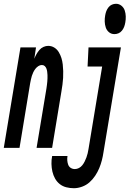

<svg xmlns="http://www.w3.org/2000/svg" viewBox="-63 -780 684 1013"><path d="M-43 0 45 -530H127L118 -470Q123 -483 129.5 -494.5Q136 -506 145 -516.5Q154 -527 166.5 -532.5Q179 -538 191 -538Q209 -538 223.5 -529Q238 -520 247 -505Q256 -490 261 -474Q266 -458 268 -440.5Q270 -423 270.5 -405Q271 -387 270 -369Q269 -351 266.5 -333Q264 -315 261 -297L212 0H130L182 -313Q183 -322 184.5 -331Q186 -340 186.5 -349Q187 -358 187.5 -366.5Q188 -375 187.5 -384Q187 -393 186 -401.5Q185 -410 182 -418Q179 -426 173 -431.5Q167 -437 158 -437Q148 -437 139 -431Q130 -425 123.5 -416.5Q117 -408 112.5 -398.5Q108 -389 105 -379.5Q102 -370 100 -360Q98 -350 96 -340L40 0ZM541 -600Q524 -600 512 -610Q500 -620 495 -635Q490 -650 489.5 -666.5Q489 -683 492 -699Q494 -711 498 -721.5Q502 -732 509.5 -741.5Q517 -751 527.5 -755.5Q538 -760 549 -760Q565 -760 577.5 -750Q590 -740 595 -725Q600 -710 600.5 -693.5Q601 -677 598 -661Q596 -649 592 -638.5Q588 -628 580.5 -618.5Q573 -609 562.5 -604.5Q552 -600 541 -600ZM327 213Q306 213 286.5 208Q267 203 252 191Q237 179 227.5 162Q218 145 213.5 125.5Q209 106 208.5 85Q208 64 212 44Q212 44 212 44Q212 44 212 43H293Q293 43 293 43Q293 43 293 44Q291 55 292 67Q293 79 297 89.5Q301 100 310.5 106Q320 112 332 112Q343 112 353.5 106.5Q364 101 371.5 91.5Q379 82 384 71.5Q389 61 393 50.5Q397 40 399.5 29Q402 18 404 6L476 -429H399L404 -530H575L483 23Q480 44 474.5 65.5Q469 87 460.5 107.5Q452 128 439 147.5Q426 167 409 182Q392 197 370 205Q348 213 327 213Z"/></svg>

Font: Iosevka Curly Extended Oblique
Style: Bold
Weight: 700
Width: 7
Italic angle: -9°
Monospace: yes
Designer: Belleve Invis
Foundry: Belleve Invis
Version: Version 11.1.0; ttfautohint (v1.8.3)